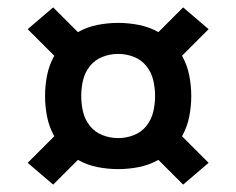

<svg xmlns="http://www.w3.org/2000/svg" viewBox="-20 -600 640 520"><path d="M476 -100 409 -167Q384 -153 356 -147.5Q328 -142 300 -142Q272 -142 244 -147.5Q216 -153 191 -167L124 -100L55 -159L127 -231Q113 -256 107.5 -284Q102 -312 102 -340Q102 -368 107.5 -396Q113 -424 127 -449L55 -521L124 -580L191 -513Q216 -527 244 -532.5Q272 -538 300 -538Q328 -538 356 -532.5Q384 -527 409 -513L476 -580L545 -521L473 -449Q487 -424 492.5 -396Q498 -368 498 -340Q498 -312 492.5 -284Q487 -256 473 -231L545 -159ZM300 -226Q322 -226 342.5 -234Q363 -242 376.5 -259Q390 -276 395 -297Q400 -318 400 -340Q400 -362 395 -383Q390 -404 376.5 -421Q363 -438 342.5 -446Q322 -454 300 -454Q278 -454 257.5 -446Q237 -438 223.5 -421Q210 -404 205 -383Q200 -362 200 -340Q200 -318 205 -297Q210 -276 223.5 -259Q237 -242 257.5 -234Q278 -226 300 -226Z"/></svg>

Font: Iosevka Etoile Semibold
Style: Regular
Weight: 600
Designer: Belleve Invis
Foundry: Belleve Invis
Version: Version 22.1.2; ttfautohint (v1.8.4)